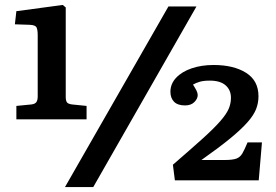

<svg xmlns="http://www.w3.org/2000/svg" viewBox="-20 -740 1114 774"><path d="M46 -259V-313L107 -319Q122 -321 127 -329Q132 -337 132 -351V-598Q132 -619 127.5 -629Q123 -639 100 -640L40 -642L46 -695L233 -720L245 -710V-349Q245 -335 249.5 -328Q254 -321 270 -319L329 -313V-259ZM242 14 659 -714H772L356 14ZM685 -13 677 -76Q750 -139 796 -180.5Q842 -222 867 -250.5Q892 -279 901.5 -300.5Q911 -322 911 -346Q911 -377 889.5 -396Q868 -415 826 -415Q801 -415 785.5 -410.5Q770 -406 758 -399Q767 -385 772 -375Q777 -365 777 -357Q777 -342 763.5 -328.5Q750 -315 726 -315Q696 -315 681.5 -330Q667 -345 667 -370Q667 -402 690 -426.5Q713 -451 752.5 -464.5Q792 -478 841 -478Q922 -478 972 -446.5Q1022 -415 1022 -352Q1022 -325 1012.5 -300.5Q1003 -276 978 -247.5Q953 -219 908 -182Q863 -145 792 -95H885Q917 -95 932.5 -100.5Q948 -106 957 -121.5Q966 -137 978 -166H1036L1023 -13Z"/></svg>

Font: Literata 7pt SemiBold
Style: Regular
Weight: 600
Designer: Latin by Veronika Burian and Jose Scaglione. Greek by Irene Vlachou. Cyrillic by Vera Evstafieva.
Foundry: TypeTogether
Version: Version 3.002